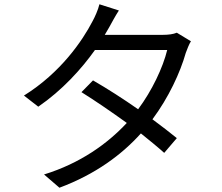

<svg xmlns="http://www.w3.org/2000/svg" viewBox="-20 -834 1040 898"><path d="M536 -785 445 -814C439 -788 423 -753 413 -735C366 -644 264 -494 92 -387L159 -335C271 -412 360 -510 424 -600H762C742 -518 691 -410 626 -323C556 -372 481 -420 415 -458L361 -403C425 -363 501 -311 573 -259C483 -162 355 -70 186 -18L258 44C427 -19 550 -111 639 -210C680 -177 718 -146 748 -119L807 -188C775 -214 735 -245 693 -276C769 -378 823 -495 849 -587C855 -603 864 -627 873 -641L807 -681C790 -674 768 -671 741 -671H470L491 -707C501 -725 519 -759 536 -785Z"/></svg>

Font: Noto Sans Mono CJK HK
Style: Regular
Weight: 400
Designer: Ryoko NISHIZUKA 西塚涼子 (kana, bopomofo & ideographs); Paul D. Hunt (Latin, Greek & Cyrillic); Sandoll Communications 산돌커뮤니
Foundry: Adobe
Version: Version 2.004;hotconv 1.0.118;makeotfexe 2.5.65603